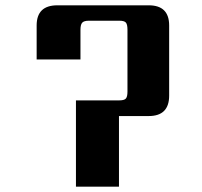

<svg xmlns="http://www.w3.org/2000/svg" viewBox="-20 -703 759 723"><path d="M196 -683H540Q617 -683 617 -607V-343Q617 -266 540 -266H428V0H266V-325H429Q448 -325 454 -332Q460 -339 460 -358V-591Q460 -611 454 -618Q448 -625 429 -625H315Q296 -625 289.5 -617.5Q283 -610 283 -591V-479H118V-607Q118 -683 196 -683Z"/></svg>

Font: Sarpanch
Style: Bold
Weight: 700
Designer: Manushi Parikh (Devanagari and Latin), Jyotish Sonowal (Devanagari)
Foundry: Indian Type Foundry
Version: Version 2.004;PS 1.0;hotconv 1.0.78;makeotf.lib2.5.61930; tt